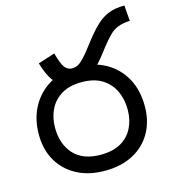

<svg xmlns="http://www.w3.org/2000/svg" viewBox="-110 -814 813 915"><g transform="rotate(-15 297.0 -356.5)"><path d="M265 -425Q236 -425 209.5 -436Q183 -447 161 -477.5Q139 -508 123 -564L206 -591Q221 -536 235 -518Q249 -500 271 -500Q291 -500 308.5 -512.5Q326 -525 358 -565L389 -605Q423 -649 451.5 -675Q480 -701 512 -713Q544 -725 588 -725L594 -648Q559 -646 535.5 -637Q512 -628 492.5 -608.5Q473 -589 447 -556L424 -526Q396 -490 371 -468Q346 -446 320.5 -435.5Q295 -425 265 -425ZM35 -236Q35 -314 68 -373.5Q101 -433 159.5 -466.5Q218 -500 296 -500Q375 -500 433.5 -467.5Q492 -435 525 -376Q558 -317 558 -237Q558 -163 526 -106.5Q494 -50 435 -19Q376 12 296 12Q217 12 158.5 -19Q100 -50 67.5 -105.5Q35 -161 35 -236ZM118 -248Q118 -167 163 -117Q208 -67 296 -67Q356 -67 395.5 -89.5Q435 -112 455 -152Q475 -192 475 -242Q475 -293 455.5 -334.5Q436 -376 396.5 -400.5Q357 -425 296 -425Q235 -425 195.5 -400.5Q156 -376 137 -336Q118 -296 118 -248Z"/></g></svg>

Font: utelugu25
Style: Book
Weight: 400
Designer: Jelle Bosma - Monotype Design Team
Foundry: Monotype Imaging Inc.
Version: Version 2.003